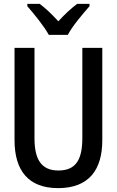

<svg xmlns="http://www.w3.org/2000/svg" viewBox="-20 -961 603 991"><path d="M232 -781H330C353 -826 408 -890 442 -929V-941H378C344 -915 315 -888 281 -851C249 -886 215 -919 185 -941H121V-929C156 -889 208 -825 232 -781ZM280 10C440 10 508 -86 508 -237V-714H405V-249C405 -142 375 -81 282 -81C193 -81 158 -138 158 -248V-714H55V-238C55 -81 126 10 280 10Z"/></svg>

Font: Noto Sans Mono SemiCondensed Medium
Style: Regular
Weight: 500
Width: 4
Designer: Monotype Design Team
Foundry: Monotype Imaging Inc.
Version: Version 2.014